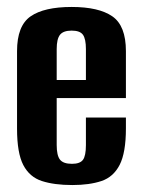

<svg xmlns="http://www.w3.org/2000/svg" viewBox="-20 -524 406 552"><path d="M188 8Q136 8 100.5 -3.5Q65 -15 47 -49.5Q29 -84 29 -154V-377Q29 -450 68 -477Q107 -504 186 -504Q264 -504 303 -477Q342 -450 342 -377V-242H143V-107Q143 -77 152.5 -65Q162 -53 187 -53Q210 -53 218.5 -64.5Q227 -76 227 -107V-186H342V-155Q342 -85 324 -50Q306 -15 271.5 -3.5Q237 8 188 8ZM143 -294H227V-383Q227 -412 218.5 -424Q210 -436 186 -436Q162 -436 152.5 -424Q143 -412 143 -383Z"/></svg>

Font: Alumni Sans
Style: Bold
Weight: 700
Designer: Robert E. Leuschke
Foundry: Robert E. Leuschke
Version: Version 1.018